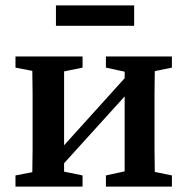

<svg xmlns="http://www.w3.org/2000/svg" viewBox="-20 -687 690 707"><path d="M370 -438V-479H613V-438L550 -425Q549 -388 549 -345Q549 -302 549 -269V-210Q549 -177 549 -134Q549 -91 550 -54L613 -41V0H370V-41L439 -56V-332L216 -86V-55L284 -41V0H37V-41L99 -53Q100 -91 100 -134Q100 -177 100 -210V-269Q100 -302 100 -345.5Q100 -389 99 -426L37 -438V-479H284V-438L216 -424V-152L439 -399V-423ZM186 -592V-667H474V-592Z"/></svg>

Font: Source Serif Pro SemiBold
Style: Regular
Weight: 600
Designer: Frank Grießhammer
Foundry: Adobe Systems Incorporated
Version: Version 3.001;hotconv 1.0.111;makeotfexe 2.5.65597